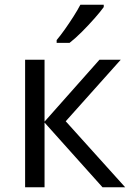

<svg xmlns="http://www.w3.org/2000/svg" viewBox="-20 -786 557 806"><path d="M397.5 -535.2H486.8L255.9 -276.9L505.4 0H410.2L167 -271.5V0H85.4V-535.2H167V-275.4ZM415.5 -766.1V-756.3Q402.3 -737.8 377.4 -709.5Q352.5 -681.2 324.2 -652.8Q295.9 -624.5 272 -606H217.8V-617.7Q233.4 -636.2 252 -662.4Q270.5 -688.5 288.1 -716.1Q305.7 -743.7 317.4 -766.1Z"/></svg>

Font: Open Sans
Style: Regular
Weight: 400
Designer: Monotype Design Team
Foundry: Monotype Imaging Inc.
Version: Version 3.000; ttfautohint (v1.8.4)